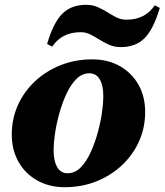

<svg xmlns="http://www.w3.org/2000/svg" viewBox="-20 -763 685 799"><path d="M249 16Q185 16 135 -12Q85 -40 57 -89.5Q29 -139 29 -203Q29 -269 54.5 -325.5Q80 -382 126 -425Q172 -468 233 -492Q294 -516 364 -516Q429 -516 478.5 -488Q528 -460 556 -411Q584 -362 584 -297Q584 -231 558.5 -174.5Q533 -118 487 -75Q441 -32 380.5 -8Q320 16 249 16ZM261 -42Q292 -42 316 -66.5Q340 -91 357.5 -129.5Q375 -168 387 -212Q399 -256 404.5 -295.5Q410 -335 410 -361Q410 -408 395 -433Q380 -458 352 -458Q321 -458 297 -433.5Q273 -409 255.5 -370.5Q238 -332 226 -288Q214 -244 208.5 -204.5Q203 -165 203 -139Q203 -93 218 -67.5Q233 -42 261 -42ZM483 -567Q456 -567 434.5 -576.5Q413 -586 394 -598Q375 -610 356.5 -619.5Q338 -629 315 -629Q238 -629 197 -569L176 -580Q202 -669 239.5 -706Q277 -743 338 -743Q365 -743 386.5 -733.5Q408 -724 427 -712Q446 -700 465 -690.5Q484 -681 506 -681Q584 -681 624 -741L645 -730Q619 -642 582 -604.5Q545 -567 483 -567Z"/></svg>

Font: Platypi Light ExtraBold
Style: Italic
Weight: 800
Italic angle: -13°
Version: Version 1.200